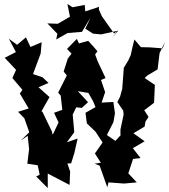

<svg xmlns="http://www.w3.org/2000/svg" viewBox="-20 -922 860 977"><path d="M567 -205 524 -235 557 -300 565 -346 557 -403 497 -400 515 -453 494 -515 517 -525 477 -610 464 -645 476 -661C461 -679 445 -697 429 -714L382 -701L371 -724L321 -673L344 -649L325 -624L304 -558L320 -538L276 -451L289 -435L297 -363L255 -348L278 -299L251 -242L227 -219L248 -226L245 -251L196 -353L191 -356L232 -428L176 -478L227 -500L196 -529L148 -545L187 -650L192 -707L135 -683L112 -732L67 -694L25 -725L61 -657L4 -628L63 -565L67 -578L43 -525L94 -465L81 -446L126 -370L72 -353L104 -320L129 -249L86 -207L121 -231L128 -163L119 -89L172 -81L182 -33L164 -24L223 35V-39L334 19L337 -49L323 -90L342 -91L358 -142L375 -217L320 -198L358 -249L350 -339L368 -376L396 -373L428 -402L376 -458L430 -449L454 -406L466 -377L415 -348L422 -294L466 -252L502 -197L463 -141L493 -94L461 -89L487 -79L526 31L532 6C532 6 611 12 611 12C611 12 676 6 676 6L633 -40L657 -113L695 -118L656 -168L716 -203L659 -244L716 -278L720 -303L736 -327L714 -361L764 -399L768 -490L716 -525L730 -538L782 -569L792 -652L820 -709L808 -676L742 -681L697 -682L664 -721L655 -686L645 -641L633 -615L610 -577L602 -470L591 -430L577 -403L607 -359L609 -339L593 -263V-226L592 -232ZM577 -764 560 -752 498 -840 483 -874 484 -887 414 -864 411 -897 349 -885 323 -902 336 -837 274 -801 221 -803 272 -750 266 -721 324 -754 397 -760 441 -833 414 -776 453 -751 494 -747 582 -766 552 -731Z"/></svg>

Font: Asimov Aggro
Style: Condensed
Weight: 500
Designer: Google
Version: Version 2.000980; 2014